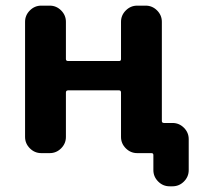

<svg xmlns="http://www.w3.org/2000/svg" viewBox="-20 -566 717 684"><path d="M222.7 -244.1Q214.8 -244.1 214.8 -236.3V-78.1Q214.8 -54.7 197.8 -37.6Q180.7 -20.5 157.2 -20.5H127Q103.5 -20.5 86.4 -37.6Q69.3 -54.7 69.3 -78.1V-488.3Q69.3 -511.7 86.4 -528.8Q103.5 -545.9 127 -545.9H157.2Q180.7 -545.9 197.8 -528.8Q214.8 -511.7 214.8 -488.3V-355.5Q214.8 -348.6 222.7 -348.6H404.3Q411.1 -348.6 411.1 -355.5V-488.3Q411.1 -511.7 428.2 -528.8Q445.3 -545.9 468.8 -545.9H499Q522.5 -545.9 539.6 -528.8Q556.6 -511.7 556.6 -488.3V-134.8Q556.6 -127.9 564.5 -127.9H594.7Q618.2 -127.9 635.3 -110.8Q652.3 -93.8 652.3 -70.3V40Q652.3 63.5 635.3 80.6Q618.2 97.7 594.7 97.7H584Q560.5 97.7 543.5 80.6Q526.4 63.5 526.4 40V-13.7Q526.4 -20.5 519.5 -20.5H504.9H468.8Q445.3 -20.5 428.2 -37.6Q411.1 -54.7 411.1 -78.1V-236.3Q411.1 -244.1 404.3 -244.1Z"/></svg>

Font: Gen Jyuu Gothic P Bold
Style: Bold
Weight: 700
Designer: [Source Han Sans]
Ryoko NISHIZUKA  (kana & ideographs); Paul D. Hunt (Latin, Greek & Cyrillic); Wenlong ZHANG  (bopomofo
Version: Version 1.002.20150607